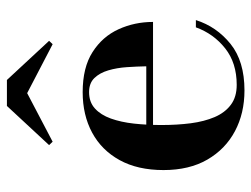

<svg xmlns="http://www.w3.org/2000/svg" viewBox="-108 -626 744 569"><g transform="rotate(-90 264.5 -342.0)"><path d="M280.5 10Q213 10 159.8 -18.2Q106.5 -46.5 75.5 -100Q44.5 -153.5 44.5 -230Q44.5 -306.5 74 -360Q103.5 -413.5 155.5 -441.5Q207.5 -469.5 275.5 -469.5Q348.5 -469.5 394.2 -440.2Q440 -411 461.8 -363.2Q483.5 -315.5 483.5 -261H111.5V-281H352Q351.5 -308.5 349.5 -338.2Q347.5 -368 340 -393.5Q332.5 -419 317.2 -434.8Q302 -450.5 275.5 -450.5Q246 -450.5 227 -433.2Q208 -416 197.2 -386Q186.5 -356 182.2 -317.5Q178 -279 178 -236Q178 -189.5 183.2 -149.2Q188.5 -109 201.5 -78.5Q214.5 -48 237.8 -30.5Q261 -13 297 -13Q362 -13 405.2 -47.2Q448.5 -81.5 467.5 -134H489Q469.5 -72.5 418.2 -31.2Q367 10 280.5 10ZM128.5 -558.5 118.5 -569 234.5 -694H311.5L427.5 -569L417.5 -558.5L272.5 -634Z"/></g></svg>

Font: Bodoni Moda 11pt SemiBold
Style: Regular
Weight: 600
Designer: Owen Earl
Foundry: indestructible type
Version: Version 2.004